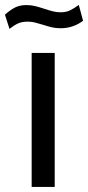

<svg xmlns="http://www.w3.org/2000/svg" viewBox="-32 -738 348 758"><path d="M184 0H93V-529H184ZM207.5 -626.5Q188.5 -626.5 172.5 -630.2Q156.5 -634 136.5 -640.5Q117 -646.5 104.5 -649.5Q92 -652.5 77 -652.5Q54.5 -652.5 39.2 -645.5Q24 -638.5 5.5 -624L-12.5 -680Q8 -698.5 27 -708.2Q46 -718 72.5 -718Q90 -718 106.5 -714Q123 -710 144 -703Q165 -696 179 -692.8Q193 -689.5 208 -689.5Q228.5 -689.5 244.2 -697Q260 -704.5 279 -718.5L296 -656Q256.5 -626.5 207.5 -626.5Z"/></svg>

Font: 1883 Sans
Style: Regular
Weight: 400
Designer: 1883 Sans project is a fork of Public Sans.
Version: Version 1.009